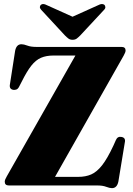

<svg xmlns="http://www.w3.org/2000/svg" viewBox="-20 -937 670 970"><path d="M604.5 -655.5 258 -43.5H375.5Q412.5 -43.5 440.8 -55.8Q469 -68 495.8 -102Q522.5 -136 553.5 -202.5L565.5 -229.5Q574 -249.5 595 -245Q616 -240.5 610.5 -217L578 -19.5Q571 13.5 545.5 13.5Q534 13.5 516.5 6.8Q499 0 472 0H25Q4 0 4 -19Q4 -29 14 -45.5L361 -656.5H250.5Q214 -656.5 187.5 -645.2Q161 -634 138.2 -605.2Q115.5 -576.5 89.5 -524L76 -498Q70.5 -487.5 62.8 -484.8Q55 -482 47.5 -483Q26 -486.5 30 -510L56.5 -680.5Q63 -713.5 88.5 -713.5Q100 -713.5 117.8 -706.8Q135.5 -700 162.5 -700H593.5Q614.5 -700 614.5 -682Q614.5 -673 604.5 -655.5ZM385.5 -758Q375.5 -748 367.5 -742Q359.5 -736 346.5 -736Q334 -736 326 -742Q318 -748 308 -758L188.5 -887Q181 -895 181.5 -901.8Q182 -908.5 186.5 -912.5Q197 -921.5 216.5 -911L346.5 -852.5L476.5 -911Q496 -921.5 507.5 -912.5Q511.5 -908.5 512.2 -901.5Q513 -894.5 505.5 -887Z"/></svg>

Font: Fraunces 72pt S000 Black
Style: Regular
Weight: 900
Version: Version 1.000; ttfautohint (v1.8.3)